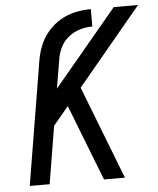

<svg xmlns="http://www.w3.org/2000/svg" viewBox="-53 -780 681 826"><g transform="rotate(-5 288.0 -367.5)"><path d="M42 0H128L169 -249L235 -328L328 -89L363 0H453L297 -402L574 -735H469L195 -407L216 -532Q220 -559 232.5 -584Q245 -609 268 -627Q291 -645 317.5 -652.5Q344 -660 370 -660V-735Q337 -735 303.5 -728Q270 -721 239 -703Q208 -685 184.5 -657.5Q161 -630 148 -597.5Q135 -565 130 -532Z"/></g></svg>

Font: Iosevka Sparkle Oblique
Style: Regular
Weight: 400
Italic angle: -9°
Designer: Belleve Invis
Foundry: Belleve Invis
Version: Version 4.5.0; ttfautohint (v1.8.3)